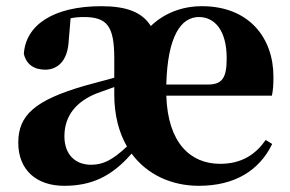

<svg xmlns="http://www.w3.org/2000/svg" viewBox="-20 -583 936 620"><path d="M622 17C738 17 817 -32 859 -118L838 -131C806 -85 761 -54 691 -54C595 -54 522 -121 517 -274H858C862 -293 863 -310 863 -335C863 -462 783 -563 632 -563C567 -563 510 -540 467 -499C439 -544 388 -563 307 -563C152 -563 63 -502 57 -409C65 -375 90 -358 126 -358C164 -358 199 -384 202 -453L208 -524C223 -527 236 -528 250 -528C326 -528 349 -499 349 -394V-332L253 -306C91 -259 39 -210 39 -122C39 -35 97 17 187 17C273 17 339 -11 405 -87C455 -19 534 17 622 17ZM517 -310C521 -467 565 -528 622 -528C674 -528 712 -484 712 -395C712 -333 699 -310 651 -310ZM390 -110C342 -65 312 -51 274 -51C224 -51 188 -83 188 -143C188 -210 227 -255 291 -281L349 -302V-278C349 -211 364 -155 390 -110Z"/></svg>

Font: Noto Serif SC Black
Style: Regular
Weight: 900
Designer: Ryoko NISHIZUKA 西塚涼子 (kana & ideographs); Frank Grießhammer (Latin, Greek & Cyrillic); Wenlong ZHANG 张文龙 (bopomofo); San
Foundry: Adobe
Version: Version 2.001;hotconv 1.1.0;makeotfexe 2.6.0